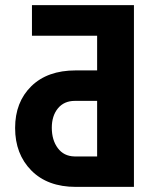

<svg xmlns="http://www.w3.org/2000/svg" viewBox="-20 -731 592 751"><path d="M39.1 -230.5Q39.1 -331.5 102.3 -393.6Q165.5 -455.6 275.9 -455.6H359.9V-591.3H105V-710.9H503.9V0H276.4Q166 0 102.5 -64.2Q39.1 -128.4 39.1 -230.5ZM359.9 -336.4H272.9Q230.5 -336.4 206.5 -307.1Q182.6 -277.8 182.6 -231.4Q182.6 -183.1 206.1 -151.6Q229.5 -120.1 271 -119.1H359.9Z"/></svg>

Font: Roboto Condensed
Style: Bold
Weight: 700
Designer: Google
Version: Version 2.134; 2016